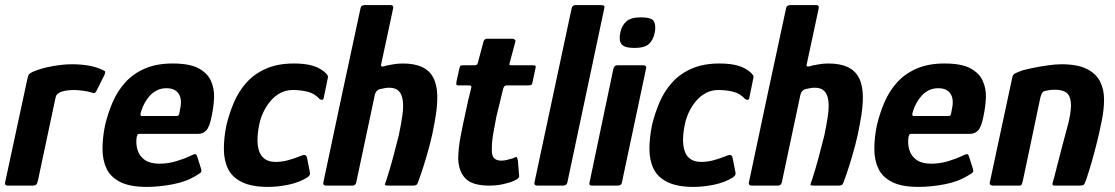

<svg xmlns="http://www.w3.org/2000/svg" viewBox="-21 -728 4372 753"><path d="M260 -476Q335 -476 381 -454Q391 -450 391.5 -446Q392 -442 389 -435L358 -373Q354 -365 350.5 -363.5Q347 -362 339 -365Q323 -370 302.5 -372.5Q282 -375 271 -375Q255 -375 244 -373.5Q233 -372 226 -370Q219 -368 214 -366Q209 -363 204 -359Q199 -355 196 -341L128 -21Q125 -7 120.5 -3.5Q116 0 107 0H9Q4 0 0.5 -3Q-3 -6 0 -17L86 -417Q89 -433 93.5 -437.5Q98 -442 109 -447Q142 -461 185 -468.5Q228 -476 260 -476Z M391 -237Q402 -283 420.5 -326.5Q439 -370 470 -404.5Q501 -439 547 -459Q593 -479 656 -479Q722 -479 757 -460.5Q792 -442 806 -411.5Q820 -381 818.5 -344.5Q817 -308 809 -272Q801 -230 788 -216.5Q775 -203 756 -203H526Q520 -203 518.5 -200.5Q517 -198 515 -191Q511 -162 519 -138Q527 -114 548 -100Q569 -86 604 -86Q639 -86 672.5 -96.5Q706 -107 722 -115Q736 -122 743 -123.5Q750 -125 754 -109L767 -68Q771 -56 767 -52Q763 -48 751 -41Q712 -16 658 -5.5Q604 5 554 5Q489 5 451 -14Q413 -33 397 -66.5Q381 -100 381 -144Q381 -188 391 -237ZM684 -293Q689 -314 688.5 -330Q688 -346 681.5 -357.5Q675 -369 663 -375.5Q651 -382 632 -382Q611 -382 595 -374Q579 -366 567.5 -353.5Q556 -341 547.5 -326Q539 -311 534 -296Q529 -281 530 -277Q531 -273 535 -273Q569 -273 603 -273Q637 -273 670 -273Q678 -273 680 -276.5Q682 -280 684 -293Z M1030 5Q966 5 927.5 -14Q889 -33 873 -66.5Q857 -100 857 -144Q857 -188 867 -237Q878 -283 896.5 -326.5Q915 -370 946 -404.5Q977 -439 1023 -459Q1069 -479 1132 -479Q1176 -479 1206 -470Q1236 -461 1257 -441Q1264 -433 1265 -429.5Q1266 -426 1264 -419L1249 -346Q1248 -337 1242.5 -336.5Q1237 -336 1232 -340Q1212 -362 1184.5 -368.5Q1157 -375 1127 -375Q1101 -375 1079 -363.5Q1057 -352 1040 -332Q1023 -312 1011.5 -287.5Q1000 -263 995 -236Q986 -191 990 -158.5Q994 -126 1011.5 -109.5Q1029 -93 1060 -93Q1083 -93 1106.5 -99Q1130 -105 1160 -117Q1179 -126 1183 -110L1194 -54Q1196 -46 1193.5 -41.5Q1191 -37 1184 -32Q1154 -13 1112 -4Q1070 5 1030 5Z M1247 -12Q1283 -183 1319.5 -354Q1356 -525 1393 -696Q1395 -708 1409 -708Q1434 -708 1459.5 -708Q1485 -708 1511 -708Q1523 -708 1521 -696Q1509 -641 1497.5 -586Q1486 -531 1474 -477Q1472 -469 1476 -467.5Q1480 -466 1485 -468Q1494 -471 1516.5 -475Q1539 -479 1558 -479Q1604 -479 1633.5 -465.5Q1663 -452 1678 -424Q1693 -396 1694 -352Q1695 -308 1683 -246Q1676 -204 1664.5 -160.5Q1653 -117 1640.5 -77.5Q1628 -38 1617 -10Q1615 -4 1610 -2Q1605 0 1598 0Q1575 0 1551.5 0Q1528 0 1505 0Q1489 0 1488.5 -3Q1488 -6 1495 -24Q1508 -64 1520 -108.5Q1532 -153 1543 -197Q1552 -240 1557 -275Q1562 -310 1558.5 -334.5Q1555 -359 1542.5 -371.5Q1530 -384 1505 -384Q1496 -384 1486 -382Q1476 -380 1467 -378Q1461 -376 1456 -370.5Q1451 -365 1449 -356L1376 -12Q1373 0 1361 0H1259Q1245 0 1247 -12Z M1899 0Q1831 0 1804 -28.5Q1777 -57 1776 -108Q1777 -150 1785.5 -194Q1794 -238 1804 -283Q1810 -312 1815 -334Q1820 -356 1827 -383Q1830 -393 1820 -393H1779Q1771 -393 1769.5 -395Q1768 -397 1769 -407L1780 -457Q1783 -469 1785.5 -470.5Q1788 -472 1799 -472H1840Q1848 -472 1850.5 -476Q1853 -480 1855 -489L1875 -564Q1878 -576 1889 -576H1989Q1994 -576 1998 -572.5Q2002 -569 2000 -564L1980 -489Q1976 -477 1977 -474.5Q1978 -472 1984 -472H2068Q2078 -472 2079.5 -469.5Q2081 -467 2078 -455L2068 -408Q2067 -398 2063 -395.5Q2059 -393 2049 -393H1966Q1960 -393 1957 -389.5Q1954 -386 1952 -379Q1946 -353 1939.5 -326.5Q1933 -300 1926 -272Q1919 -237 1913 -201.5Q1907 -166 1908 -133Q1909 -114 1918.5 -106Q1928 -98 1946 -98Q1958 -98 1969.5 -101.5Q1981 -105 1990 -107Q2003 -114 2005.5 -111.5Q2008 -109 2010 -99L2015 -39Q2018 -27 1983 -14Q1970 -10 1955.5 -6.5Q1941 -3 1926.5 -1.5Q1912 0 1899 0Z M2075 -12 2221 -696Q2224 -708 2236 -708H2337Q2353 -708 2349 -696L2204 -12Q2201 0 2187 0H2086Q2073 0 2075 -12Z M2547 -601Q2541 -571 2524 -555.5Q2507 -540 2467 -540Q2427 -540 2416 -555.5Q2405 -571 2412 -601Q2417 -627 2435 -643.5Q2453 -660 2492 -660Q2536 -660 2544 -643.5Q2552 -627 2547 -601ZM2418 -12Q2416 0 2402 0H2300Q2288 0 2291 -12L2385 -460Q2389 -472 2400 -472H2502Q2508 -472 2511.5 -468.5Q2515 -465 2513 -460Z M2699 5Q2635 5 2596.5 -14Q2558 -33 2542 -66.5Q2526 -100 2526 -144Q2526 -188 2536 -237Q2547 -283 2565.5 -326.5Q2584 -370 2615 -404.5Q2646 -439 2692 -459Q2738 -479 2801 -479Q2845 -479 2875 -470Q2905 -461 2926 -441Q2933 -433 2934 -429.5Q2935 -426 2933 -419L2918 -346Q2917 -337 2911.5 -336.5Q2906 -336 2901 -340Q2881 -362 2853.5 -368.5Q2826 -375 2796 -375Q2770 -375 2748 -363.5Q2726 -352 2709 -332Q2692 -312 2680.5 -287.5Q2669 -263 2664 -236Q2655 -191 2659 -158.5Q2663 -126 2680.5 -109.5Q2698 -93 2729 -93Q2752 -93 2775.5 -99Q2799 -105 2829 -117Q2848 -126 2852 -110L2863 -54Q2865 -46 2862.5 -41.5Q2860 -37 2853 -32Q2823 -13 2781 -4Q2739 5 2699 5Z M2916 -12Q2952 -183 2988.5 -354Q3025 -525 3062 -696Q3064 -708 3078 -708Q3103 -708 3128.5 -708Q3154 -708 3180 -708Q3192 -708 3190 -696Q3178 -641 3166.5 -586Q3155 -531 3143 -477Q3141 -469 3145 -467.5Q3149 -466 3154 -468Q3163 -471 3185.5 -475Q3208 -479 3227 -479Q3273 -479 3302.5 -465.5Q3332 -452 3347 -424Q3362 -396 3363 -352Q3364 -308 3352 -246Q3345 -204 3333.5 -160.5Q3322 -117 3309.5 -77.5Q3297 -38 3286 -10Q3284 -4 3279 -2Q3274 0 3267 0Q3244 0 3220.5 0Q3197 0 3174 0Q3158 0 3157.5 -3Q3157 -6 3164 -24Q3177 -64 3189 -108.5Q3201 -153 3212 -197Q3221 -240 3226 -275Q3231 -310 3227.5 -334.5Q3224 -359 3211.5 -371.5Q3199 -384 3174 -384Q3165 -384 3155 -382Q3145 -380 3136 -378Q3130 -376 3125 -370.5Q3120 -365 3118 -356L3045 -12Q3042 0 3030 0H2928Q2914 0 2916 -12Z M3418 -237Q3429 -283 3447.5 -326.5Q3466 -370 3497 -404.5Q3528 -439 3574 -459Q3620 -479 3683 -479Q3749 -479 3784 -460.5Q3819 -442 3833 -411.5Q3847 -381 3845.5 -344.5Q3844 -308 3836 -272Q3828 -230 3815 -216.5Q3802 -203 3783 -203H3553Q3547 -203 3545.5 -200.5Q3544 -198 3542 -191Q3538 -162 3546 -138Q3554 -114 3575 -100Q3596 -86 3631 -86Q3666 -86 3699.5 -96.5Q3733 -107 3749 -115Q3763 -122 3770 -123.5Q3777 -125 3781 -109L3794 -68Q3798 -56 3794 -52Q3790 -48 3778 -41Q3739 -16 3685 -5.5Q3631 5 3581 5Q3516 5 3478 -14Q3440 -33 3424 -66.5Q3408 -100 3408 -144Q3408 -188 3418 -237ZM3711 -293Q3716 -314 3715.5 -330Q3715 -346 3708.5 -357.5Q3702 -369 3690 -375.5Q3678 -382 3659 -382Q3638 -382 3622 -374Q3606 -366 3594.5 -353.5Q3583 -341 3574.5 -326Q3566 -311 3561 -296Q3556 -281 3557 -277Q3558 -273 3562 -273Q3596 -273 3630 -273Q3664 -273 3697 -273Q3705 -273 3707 -276.5Q3709 -280 3711 -293Z M3873 0Q3870 0 3864.5 -2.5Q3859 -5 3861 -13Q3883 -116 3905 -218.5Q3927 -321 3949 -424Q3951 -435 3959 -439.5Q3967 -444 3989 -452Q4003 -456 4029.5 -461.5Q4056 -467 4087 -471.5Q4118 -476 4142 -476Q4204 -476 4240.5 -458Q4277 -440 4293 -409Q4309 -378 4309 -337.5Q4309 -297 4299 -250Q4292 -214 4282 -173.5Q4272 -133 4261 -94.5Q4250 -56 4239 -24Q4233 -6 4228.5 -3Q4224 0 4210 0H4114Q4105 0 4107 -10Q4109 -16 4115 -38.5Q4121 -61 4129 -93.5Q4137 -126 4146 -159Q4155 -192 4161.5 -217Q4168 -242 4170 -249Q4182 -301 4178.5 -328.5Q4175 -356 4159.5 -366Q4144 -376 4118 -376Q4105 -376 4096.5 -375Q4088 -374 4080 -372Q4072 -371 4067 -364.5Q4062 -358 4059 -345Q4043 -268 4025.5 -185Q4008 -102 3990 -17Q3989 -12 3986.5 -6Q3984 0 3977 0Z"/></svg>

Font: Glory Thin
Style: Bold Italic
Weight: 700
Italic angle: -12°
Version: Version 1.011